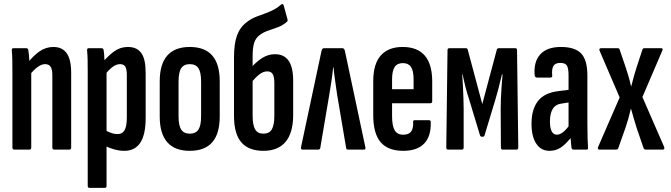

<svg xmlns="http://www.w3.org/2000/svg" viewBox="-20 -723 3242 928"><path d="M242 0Q233 0 233 -10V-360Q233 -388 224.5 -400.5Q216 -413 198 -413Q181 -413 163 -400Q145 -387 125 -363L114 -419Q141 -454 171.5 -475Q202 -496 238 -496Q281 -496 302.5 -465.5Q324 -435 324 -371V-10Q324 0 315 0ZM49 0Q40 0 40 -10V-367Q40 -406 39.5 -433.5Q39 -461 37 -478Q36 -490 44 -490H107Q116 -490 117 -480Q120 -462 121.5 -434.5Q123 -407 123 -391L131 -376V-10Q131 0 122 0Z M581 6Q556 6 530 -1.5Q504 -9 484 -20L483 -96Q498 -88 514.5 -81.5Q531 -75 549 -75Q571 -75 582 -93.5Q593 -112 593 -156V-360Q593 -389 585.5 -401Q578 -413 560 -413Q541 -413 521.5 -397.5Q502 -382 484 -357L473 -418Q502 -453 531.5 -474.5Q561 -496 598 -496Q642 -496 663 -466.5Q684 -437 684 -372V-153Q684 -72 658 -33Q632 6 581 6ZM412 185Q404 185 404 175V-372Q404 -407 403.5 -433Q403 -459 401 -478Q400 -490 408 -490H471Q480 -490 481 -480Q483 -469 484 -449Q485 -429 486 -410L495 -382V175Q495 185 486 185Z M897 6Q825 6 788.5 -35.5Q752 -77 752 -160V-330Q752 -413 788.5 -454.5Q825 -496 897 -496Q970 -496 1006 -454.5Q1042 -413 1042 -330V-160Q1042 -77 1006 -35.5Q970 6 897 6ZM897 -77Q926 -77 939 -96.5Q952 -116 952 -161V-328Q952 -374 939 -393.5Q926 -413 897 -413Q869 -413 856 -393.5Q843 -374 843 -328V-161Q843 -116 856 -96.5Q869 -77 897 -77Z M1253 6Q1182 6 1146.5 -35Q1111 -76 1111 -163V-444Q1111 -513 1126 -553Q1141 -593 1174 -617Q1197 -635 1226 -645Q1255 -655 1285 -667.5Q1315 -680 1340 -702Q1343 -704 1346.5 -703Q1350 -702 1351 -697L1369 -632Q1372 -621 1367 -618Q1348 -601 1324.5 -592Q1301 -583 1278 -575.5Q1255 -568 1237 -555Q1216 -540 1208.5 -516Q1201 -492 1201 -452V-164Q1201 -119 1213 -98Q1225 -77 1253 -77Q1282 -77 1294 -98Q1306 -119 1306 -164V-321Q1306 -352 1298 -365Q1290 -378 1272 -378Q1252 -378 1233 -363Q1214 -348 1194 -323L1191 -393Q1218 -424 1247 -442.5Q1276 -461 1309 -461Q1353 -461 1375 -429.5Q1397 -398 1397 -332V-163Q1396 -79 1359.5 -36.5Q1323 6 1253 6Z M1442 0Q1433 0 1435 -12L1534 -477Q1537 -490 1546 -490H1635Q1644 -490 1647 -477L1746 -11Q1748 0 1740 0H1662Q1654 0 1653 -8L1609 -268Q1605 -299 1600 -331.5Q1595 -364 1592 -397H1590Q1587 -364 1582 -331.5Q1577 -299 1572 -268L1528 -8Q1526 0 1519 0Z M1929 6Q1855 6 1819.5 -36Q1784 -78 1784 -166V-330Q1784 -414 1820.5 -455Q1857 -496 1926 -496Q1997 -496 2033 -454.5Q2069 -413 2069 -329V-234Q2069 -224 2060 -224H1875V-163Q1875 -115 1887.5 -93.5Q1900 -72 1929 -72Q1955 -72 1966.5 -86.5Q1978 -101 1977 -131Q1975 -142 1984 -142H2054Q2062 -142 2062 -133Q2064 -64 2030 -29Q1996 6 1929 6ZM1875 -292H1979V-339Q1979 -381 1966.5 -399.5Q1954 -418 1927 -418Q1900 -418 1887.5 -399Q1875 -380 1875 -339Z M2146 0Q2137 0 2137 -10L2143 -480Q2143 -490 2151 -490H2232Q2239 -490 2241 -482L2311 -220L2381 -482Q2383 -490 2391 -490H2471Q2479 -490 2479 -480L2485 -10Q2485 0 2476 0H2409Q2401 0 2401 -10L2400 -197Q2400 -216 2401 -245.5Q2402 -275 2404.5 -307Q2407 -339 2409 -363H2406Q2398 -329 2390 -298Q2382 -267 2375 -244L2322 -69Q2321 -65 2318.5 -63.5Q2316 -62 2311 -62Q2306 -62 2304 -63.5Q2302 -65 2300 -69L2247 -244Q2239 -267 2231 -298Q2223 -329 2216 -363H2214Q2216 -339 2217.5 -307.5Q2219 -276 2220 -246Q2221 -216 2221 -197V-10Q2221 0 2213 0Z M2751 0Q2744 0 2742 -10Q2740 -27 2738 -53.5Q2736 -80 2736 -99L2728 -108V-358Q2728 -393 2720 -406Q2712 -419 2688 -419Q2664 -419 2655 -404.5Q2646 -390 2649 -358Q2650 -348 2640 -348H2576Q2565 -348 2564 -360Q2559 -425 2591.5 -460.5Q2624 -496 2691 -496Q2759 -496 2789 -464.5Q2819 -433 2819 -358V-123Q2819 -81 2820 -54Q2821 -27 2822 -11Q2824 0 2816 0ZM2636 6Q2595 6 2572 -28.5Q2549 -63 2549 -125Q2549 -194 2580 -234.5Q2611 -275 2682 -283L2737 -290L2736 -229L2698 -223Q2667 -220 2652.5 -198Q2638 -176 2638 -136Q2638 -105 2646.5 -88.5Q2655 -72 2671 -72Q2686 -72 2702 -84.5Q2718 -97 2741 -130L2747 -67Q2716 -27 2691.5 -10.5Q2667 6 2636 6Z M2877 0Q2872 0 2870 -4Q2868 -8 2871 -13L2975 -252L2878 -478Q2876 -483 2877.5 -486.5Q2879 -490 2884 -490H2965Q2974 -490 2975 -483L3005 -395Q3011 -377 3017.5 -355Q3024 -333 3030 -306H3031Q3038 -333 3044 -355Q3050 -377 3056 -395L3085 -483Q3087 -490 3095 -490H3176Q3181 -490 3182.5 -486.5Q3184 -483 3181 -478L3085 -254L3190 -13Q3192 -8 3190.5 -4Q3189 0 3184 0H3101Q3094 0 3091 -6L3057 -105Q3051 -125 3044 -148Q3037 -171 3030 -197H3029Q3023 -171 3016.5 -148Q3010 -125 3003 -105L2968 -6Q2966 0 2957 0Z"/></svg>

Font: Sofia Sans Extra Condensed SemiBold
Style: Regular
Weight: 600
Designer: Botio Nikoltchev, Ani Petrova
Foundry: lettersoup
Version: Version 4.101